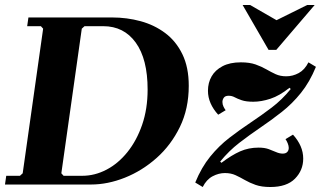

<svg xmlns="http://www.w3.org/2000/svg" viewBox="-23 -740 1287 770"><path d="M426 -670Q486 -670 541 -655Q596 -640 639.5 -607.5Q683 -575 708.5 -522.5Q734 -470 734 -396Q734 -304 698.5 -231Q663 -158 605 -106.5Q547 -55 478 -27.5Q409 0 342 0H-3L2 -35H57L68 -45L150 -625L141 -635H86L91 -670ZM307 -35Q357 -35 404 -59.5Q451 -84 488 -130Q525 -176 547 -239.5Q569 -303 569 -381Q569 -503 521.5 -569Q474 -635 391 -635H316L305 -625L223 -45L232 -35ZM790 10 760 -8Q785 -69 820 -112Q855 -155 896.5 -187Q938 -219 981.5 -248Q1025 -277 1066.5 -308.5Q1108 -340 1143 -383L1138 -388Q1098 -356 1061.5 -344Q1025 -332 993 -332Q964 -332 946.5 -338Q929 -344 918 -350Q907 -356 894 -356Q880 -356 874.5 -348Q869 -340 869 -331Q869 -321 873.5 -312Q878 -303 882 -298L852 -280Q832 -302 821.5 -326Q811 -350 811 -376Q811 -408 825.5 -433.5Q840 -459 869.5 -474.5Q899 -490 943 -490Q978 -490 1002 -481.5Q1026 -473 1045 -462Q1064 -451 1082.5 -442.5Q1101 -434 1125 -434Q1151 -434 1175 -447Q1199 -460 1214 -490L1244 -472Q1219 -411 1184 -367.5Q1149 -324 1107 -291Q1065 -258 1021.5 -228.5Q978 -199 936.5 -167Q895 -135 860 -92L865 -87Q906 -118 940 -133Q974 -148 1014 -148Q1038 -148 1054.5 -142Q1071 -136 1084.5 -130Q1098 -124 1111 -124Q1123 -124 1129 -130.5Q1135 -137 1135 -147Q1135 -155 1131 -165Q1127 -175 1122 -182L1152 -200Q1172 -178 1182.5 -154Q1193 -130 1193 -104Q1193 -57 1160 -23.5Q1127 10 1061 10Q1026 10 1002 1.5Q978 -7 959 -18Q940 -29 921.5 -37.5Q903 -46 879 -46Q854 -46 829.5 -33Q805 -20 790 10ZM1209 -720H1239L1085 -540H1054L950 -720H980L1086 -659Z"/></svg>

Font: Brygada 1918
Style: Italic
Weight: 400
Italic angle: -8°
Designer: Mateusz Machalski | Borys Kosmynka | Przemek Hoffer
Foundry: NIEPODLEGLA 2018
Version: Version 3.006